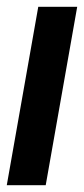

<svg xmlns="http://www.w3.org/2000/svg" viewBox="-23 -547 248 567"><path d="M-3 0 90 -527H205L112 0Z"/></svg>

Font: Archivo ExtraCondensed
Style: Bold Italic
Weight: 700
Width: 2
Italic angle: -10°
Designer: Hector Gatti
Foundry: Omnibus-Type
Version: Version 2.001